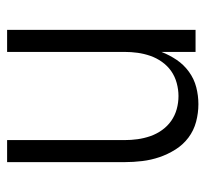

<svg xmlns="http://www.w3.org/2000/svg" viewBox="-39 -539 578 540"><g transform="rotate(90 250.0 -269.0)"><path d="M64 0H126V-330Q126 -349 128.5 -367Q131 -385 137 -402.5Q143 -420 154 -435.5Q165 -451 180 -461.5Q195 -472 213.5 -477Q232 -482 250 -482Q269 -482 287 -477Q305 -472 320 -461.5Q335 -451 346 -435.5Q357 -420 363 -402.5Q369 -385 371.5 -367Q374 -349 374 -330V0H436V-330Q436 -355 433 -380Q430 -405 422 -428.5Q414 -452 400.5 -473.5Q387 -495 367 -510Q347 -525 322.5 -531.5Q298 -538 273 -538Q249 -538 225.5 -532Q202 -526 182 -511.5Q162 -497 148.5 -477Q135 -457 126 -434V-530H64Z"/></g></svg>

Font: Iosevka SS09 Light
Style: Regular
Weight: 300
Monospace: yes
Designer: Belleve Invis
Foundry: Belleve Invis
Version: Version 5.2.1; ttfautohint (v1.8.3)